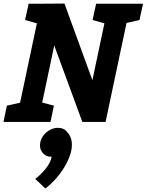

<svg xmlns="http://www.w3.org/2000/svg" viewBox="-63 -687 826 1082"><path d="M242.7 -430.7 151.7 0H27.3L168.3 -666L300.3 -667L457.7 -235L548.7 -666H673L532 0H401ZM98.3 -666H178.3L172.3 -547.7L78.3 -574.3ZM478.7 -666H558.7L552.7 -547.7L458.7 -574.3ZM-43.3 0 -24.3 -91.7 81.3 -115 36.7 0ZM141.7 0 140.3 -118.3 240.7 -91.7 221.7 0ZM581 -541.7 663 -666H743L723 -574.3ZM228.3 196.7Q194.7 196.7 176 172.7Q157.3 148.7 164 115Q169 92 184 73.7Q199 55.3 219.8 44.3Q240.7 33.3 263.3 33.3Q297 33.3 315.8 57.3Q334.7 81.3 327.3 115Q323 137 307.8 155.8Q292.7 174.7 271.8 185.7Q251 196.7 228.3 196.7ZM135.7 321.3Q166 298.3 193.5 264.8Q221 231.3 228.3 196.7L313.7 55Q338.3 80.3 341.5 114.7Q344.7 149 332 186.3Q319.3 223.7 296.7 260Q274 296.3 246.5 326Q219 355.7 192.7 375Z"/></svg>

Font: Epunda Slab Light
Style: Italic
Weight: 300
Italic angle: -12°
Designer: Simon Atzbach
Foundry: typofactur
Version: Version 1.102